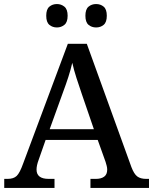

<svg xmlns="http://www.w3.org/2000/svg" viewBox="-20 -931 758 951"><path d="M1 0V-45H18Q47 -45 62.5 -59.5Q78 -74 95 -122L316 -714H410L631 -103Q644 -69 660 -57Q676 -45 704 -45H718V0H428V-45H455Q481 -45 496 -56Q511 -67 511 -91Q511 -100 508.5 -109.5Q506 -119 503 -129L464 -238H206L171 -138Q161 -111 161 -91Q161 -45 221 -45H250V0ZM226 -291H445L386 -463Q372 -504 359 -544Q346 -584 338 -620Q330 -585 318.5 -549.5Q307 -514 291 -471ZM456 -795Q434 -795 418.5 -808Q403 -821 403 -853Q403 -885 418.5 -898Q434 -911 456 -911Q478 -911 493.5 -898Q509 -885 509 -853Q509 -821 493.5 -808Q478 -795 456 -795ZM262 -795Q240 -795 224.5 -808Q209 -821 209 -853Q209 -885 224.5 -898Q240 -911 262 -911Q283 -911 299 -898Q315 -885 315 -853Q315 -821 299 -808Q283 -795 262 -795Z"/></svg>

Font: Noto Serif Bengali Medium
Style: Regular
Weight: 500
Designer: Juan Bruce, Universal Thirst, Indian Type Foundry and the Monotype Design Team.
Foundry: Monotype Imaging Inc.
Version: Version 2.003; ttfautohint (v1.8.4.7-5d5b)